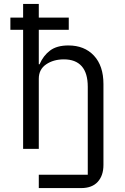

<svg xmlns="http://www.w3.org/2000/svg" viewBox="-20 -760 640 980"><path d="M178 132H428V-317Q428 -387 397 -422Q366 -457 306 -457Q253 -457 215.5 -431.5Q178 -406 178 -358V0H98V-608H33V-670H98V-740H178V-670H331V-608H178V-432H182Q201 -476 235.5 -502Q270 -528 329 -528Q411 -528 459.5 -476Q508 -424 508 -331V82Q508 136 479 168Q450 200 394 200H178Z"/></svg>

Font: iA Writer Mono V
Style: Regular
Weight: 400
Designer: Mike Abbink, Paul van der Laan, Pieter van Rosmalen
Foundry: Bold Monday
Version: Version 2.000